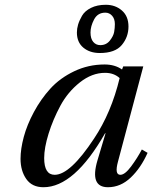

<svg xmlns="http://www.w3.org/2000/svg" viewBox="-20 -772 638 804"><path d="M302 -636Q302 -652 307 -669Q312 -686 323.5 -706Q335 -726 361 -739Q387 -752 423 -752Q463 -752 490.5 -728Q518 -704 518 -661Q518 -617 490 -583.5Q462 -550 398 -550Q356 -550 329 -572.5Q302 -595 302 -636ZM400 -583Q425 -583 440 -602Q455 -621 458 -638Q461 -655 461 -671Q461 -693 449.5 -706Q438 -719 421 -719Q389 -719 374 -690.5Q359 -662 359 -636Q359 -610 370.5 -596.5Q382 -583 400 -583ZM66 -107Q66 -148 79.5 -198.5Q93 -249 122 -303Q151 -357 191 -401Q231 -445 290.5 -473.5Q350 -502 418 -502Q461 -502 491 -481L496 -494H580L474 -95Q459 -40 484 -40Q503 -40 529 -75Q555 -110 574 -146L598 -132Q570 -69 527.5 -28.5Q485 12 432 12Q355 12 388 -100L422 -214H420Q291 12 162 12Q114 12 90 -22.5Q66 -57 66 -107ZM165 -110Q165 -40 209 -40Q274 -40 374 -192Q446 -300 481 -445Q457 -467 420 -467Q365 -467 314.5 -427Q264 -387 233 -329.5Q202 -272 183.5 -212.5Q165 -153 165 -110Z"/></svg>

Font: Heuristica
Style: Italic
Weight: 400
Italic angle: -13°
Version: Version 1.0.2